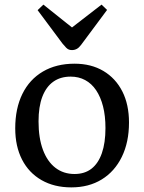

<svg xmlns="http://www.w3.org/2000/svg" viewBox="-20 -798 625 832"><path d="M289 14Q215 14 160 -17.5Q105 -49 75.5 -106.5Q46 -164 46 -242Q46 -328 77 -391Q108 -454 166 -488Q224 -522 303 -522Q375 -522 428 -490.5Q481 -459 510 -402Q539 -345 539 -267Q539 -182 508 -118.5Q477 -55 421 -20.5Q365 14 289 14ZM303 -44Q347 -44 376.5 -67Q406 -90 421.5 -134.5Q437 -179 437 -243Q437 -296 426.5 -337Q416 -378 396.5 -407Q377 -436 349 -451Q321 -466 286 -466Q242 -466 211 -444Q180 -422 163.5 -379Q147 -336 147 -272Q147 -200 166 -149Q185 -98 220 -71Q255 -44 303 -44ZM292 -581Q285 -581 279 -583Q273 -585 266.5 -591.5Q260 -598 251 -609L143 -754L168 -778L292 -679L420 -778L444 -755L331 -603Q322 -591 312.5 -586Q303 -581 292 -581Z"/></svg>

Font: Literata 18pt
Style: Regular
Weight: 400
Designer: Latin by Veronika Burian and Jose Scaglione. Greek by Irene Vlachou. Cyrillic by Vera Evstafieva.
Foundry: TypeTogether
Version: Version 3.103;gftools[0.9.29]